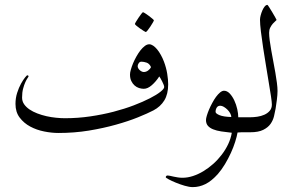

<svg xmlns="http://www.w3.org/2000/svg" viewBox="-20 -538 1190 781"><path d="M664.1 -194.8Q664.1 -155.3 648.4 -129.6Q632.8 -104 604 -88.9Q580.6 -76.7 541.3 -60.8Q502 -44.9 451.4 -30.8Q400.9 -16.6 341.6 -6.8Q282.2 2.9 217.8 2.9Q190.4 2.9 159.7 -3.2Q128.9 -9.3 103 -23.2Q77.1 -37.1 60.1 -59.6Q43 -82 43 -115.2Q43 -139.2 49.8 -160.4Q56.6 -181.6 65.4 -197.5Q74.2 -213.4 81.8 -222.7Q89.4 -231.9 90.8 -231.9Q92.3 -231.9 94.2 -230.7Q96.2 -229.5 96.2 -228Q96.2 -226.1 92 -220.2Q87.9 -214.4 83 -203.6Q78.1 -192.9 74 -177.5Q69.8 -162.1 69.8 -141.1Q69.8 -126 78.1 -114Q86.4 -102.1 100.1 -92.8Q113.8 -83.5 131.6 -76.7Q149.4 -69.8 168.9 -65.4Q188.5 -61 208 -59.1Q227.5 -57.1 244.1 -57.1Q296.4 -57.1 346.7 -64.5Q397 -71.8 441.9 -83.5Q486.8 -95.2 524.4 -109.6Q562 -124 589.6 -138.2Q617.2 -152.3 632.6 -164.6Q647.9 -176.8 647.9 -184.1Q647.9 -188 645.3 -194.3Q642.6 -200.7 639.4 -207.3Q636.2 -213.9 632.8 -219.5Q629.4 -225.1 627.9 -227.1Q614.3 -206.1 597.4 -191.4Q580.6 -176.8 564.9 -176.8Q555.7 -176.8 545.7 -179.9Q535.6 -183.1 527.6 -190.2Q519.5 -197.3 514.2 -208.3Q508.8 -219.2 508.8 -234.9Q508.8 -242.7 512.2 -254.6Q515.6 -266.6 521.2 -280.3Q526.9 -293.9 534.7 -307.9Q542.5 -321.8 551 -332.8Q559.6 -343.8 568.8 -350.8Q578.1 -357.9 586.9 -357.9Q594.7 -357.9 603 -352.3Q611.3 -346.7 619.4 -336.9Q627.4 -327.1 634.5 -314.2Q641.6 -301.3 647 -287.1Q656.2 -262.7 660.2 -238Q664.1 -213.4 664.1 -194.8ZM594.2 -265.1Q587.9 -279.3 576.4 -283.2Q564.9 -287.1 555.2 -287.1Q548.3 -287.1 544.2 -280.8Q540 -274.4 540 -269Q540 -264.6 542.2 -260.5Q544.4 -256.3 548.1 -252.9Q551.8 -249.5 556.2 -247.3Q560.5 -245.1 564.9 -245.1Q574.2 -245.1 582.5 -251.2Q590.8 -257.3 594.2 -265.1ZM606 -455.6Q606 -453.6 601.6 -446Q597.2 -438.5 591.6 -429.9Q585.9 -421.4 580.6 -414.6Q575.2 -407.7 572.8 -407.7Q571.8 -407.7 564.7 -412.1Q557.6 -416.5 549.6 -422.1Q541.5 -427.7 535.2 -433.1Q528.8 -438.5 528.8 -440.4Q528.8 -442.4 533.4 -450Q538.1 -457.5 543.7 -466.1Q549.3 -474.6 554.7 -481.4Q560.1 -488.3 561.5 -488.3Q563.5 -488.3 570.8 -483.6Q578.1 -479 585.9 -473.1Q593.8 -467.3 599.9 -461.9Q606 -456.5 606 -455.6Z M973.1 0Q967.8 0 963.1 0Q958.5 0 954.6 0.5Q950.2 1 946.3 1Q943.4 17.6 936.5 39.3Q929.7 61 919.2 84Q908.7 106.9 895.3 129.4Q881.8 151.9 866.2 169.9Q840.3 198.7 815.4 210.9Q790.5 223.1 764.2 223.1Q750 223.1 731 217.5Q711.9 211.9 694.8 204.8Q677.7 197.8 666 191.4Q654.3 185.1 654.3 183.1Q654.3 180.2 656.2 178Q658.2 175.8 662.1 175.8Q665.5 175.8 671.6 177.2Q677.7 178.7 685.8 180.4Q693.8 182.1 703.1 183.6Q712.4 185.1 722.2 185.1Q743.2 185.1 764.9 178Q786.6 170.9 807.6 158.2Q828.6 145.5 847.7 128.4Q866.7 111.3 882.3 90.8Q897.9 70.3 908.4 47.9Q918.9 25.4 922.9 2Q899.4 -0.5 880.1 -3.4Q860.8 -6.3 846.9 -12Q833 -17.6 825.4 -26.6Q817.9 -35.6 817.9 -49.8Q817.9 -56.2 821.3 -67.6Q824.7 -79.1 830.3 -92.3Q835.9 -105.5 843.3 -119.1Q850.6 -132.8 858.6 -143.8Q866.7 -154.8 875.2 -161.9Q883.8 -168.9 891.1 -168.9Q903.8 -168.9 914.6 -157.5Q925.3 -146 933.1 -129.4Q940.9 -112.8 945.1 -94Q949.2 -75.2 949.2 -61H973.1H992.2Q1010.7 -61 1019.8 -51.5Q1028.8 -42 1028.8 -30.8Q1028.8 -19.5 1019.8 -9.8Q1010.7 0 992.2 0ZM920.9 -62Q920.9 -68.8 916.5 -76.9Q912.1 -85 905.3 -91.8Q898.4 -98.6 890.6 -103.3Q882.8 -107.9 876 -107.9Q866.2 -107.9 861.6 -100.3Q856.9 -92.8 856.9 -83Q856.9 -76.2 872.8 -69.6Q888.7 -63 920.9 -62Z M1108.9 -168Q1108.9 -160.6 1108.2 -151.1Q1107.4 -141.6 1106.2 -131.8Q1105 -122.1 1103.5 -112.8Q1102.1 -103.5 1101.1 -96.2Q1098.6 -82.5 1094.7 -65.7Q1090.8 -48.8 1080.6 -34.2Q1070.3 -19.5 1050.8 -9.8Q1031.2 0 998 0H980Q961.4 0 952.4 -9.8Q943.4 -19.5 943.4 -30.8Q943.4 -42 952.4 -51.5Q961.4 -61 980 -61H998Q1011.2 -61 1026.6 -63.2Q1042 -65.4 1055.2 -71.3Q1068.4 -77.1 1077.1 -87.2Q1085.9 -97.2 1085.9 -112.8Q1085.9 -122.1 1082.3 -146.2Q1078.6 -170.4 1073.2 -202.6Q1067.9 -234.9 1061.8 -272Q1055.7 -309.1 1050.3 -344.2Q1044.9 -379.4 1041.3 -409.7Q1037.6 -439.9 1037.6 -458Q1037.6 -465.3 1040.3 -475.6Q1043 -485.8 1047.1 -495.4Q1051.3 -504.9 1056.6 -511.5Q1062 -518.1 1067.9 -518.1Q1068.8 -518.1 1074.7 -509Q1080.6 -500 1087.2 -488.8Q1093.8 -477.5 1099.4 -467.8Q1105 -458 1105 -457Q1105 -456.1 1100.3 -452.1Q1095.7 -448.2 1089.8 -441.7Q1084 -435.1 1079.3 -425.8Q1074.7 -416.5 1074.7 -404.8Q1074.7 -392.1 1077.1 -373.3Q1079.6 -354.5 1083.5 -332.8Q1087.4 -311 1091.8 -287.6Q1096.2 -264.2 1100.1 -242.2Q1104 -220.2 1106.4 -200.9Q1108.9 -181.6 1108.9 -168Z"/></svg>

Font: Scheherazade Urdu
Style: Regular
Weight: 400
Designer: SIL International
Foundry: SIL International
Version: Version 1.005 (build 117/117)